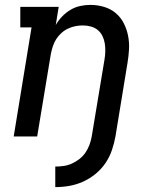

<svg xmlns="http://www.w3.org/2000/svg" viewBox="-20 -558 640 785"><path d="M206 207V123Q223 123 240.5 120.5Q258 118 274.5 110.5Q291 103 305.5 91.5Q320 80 330 65Q340 50 346 33.5Q352 17 355 0L407 -313Q410 -330 410.5 -347Q411 -364 408.5 -380Q406 -396 399 -410.5Q392 -425 380 -435Q368 -445 352 -449.5Q336 -454 319 -454Q303 -454 288 -451Q273 -448 258 -441Q243 -434 230.5 -422.5Q218 -411 209.5 -397.5Q201 -384 196 -368.5Q191 -353 188 -338L132 0H36L109 -446H63V-530H220L208 -456Q219 -475 234.5 -491Q250 -507 268.5 -518Q287 -529 308 -533.5Q329 -538 349 -538Q378 -538 405 -530Q432 -522 452.5 -505Q473 -488 485.5 -464Q498 -440 503.5 -412.5Q509 -385 507.5 -356.5Q506 -328 501 -299L452 0Q447 28 437.5 56Q428 84 411 109Q394 134 370 153.5Q346 173 319 185Q292 197 263.5 202Q235 207 206 207Z"/></svg>

Font: Iosevka Curly Slab MdEx
Style: Italic
Weight: 500
Width: 7
Italic angle: -9°
Monospace: yes
Designer: Belleve Invis
Foundry: Belleve Invis
Version: Version 11.0.0; ttfautohint (v1.8.3)